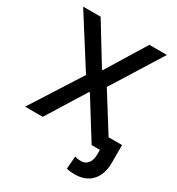

<svg xmlns="http://www.w3.org/2000/svg" viewBox="-217 -860 1110 1207"><g transform="rotate(30 338.0 -257.0)"><path d="M156.2 -727.1 330.1 -442.9H335.9L509.8 -727.1H637.2L410.6 -363.8L578.6 -95.7H676.3V33.7Q676.3 116.7 632.6 164.8Q588.9 212.9 510.3 212.9Q474.6 212.9 450.2 206.1L457.5 113.8Q473.6 120.6 504.9 120.6Q534.2 120.6 552.5 97.4Q570.8 74.2 570.8 33.7V0H510.7L335.9 -280.8H330.1L155.8 0H27.8L259.8 -363.8L29.3 -727.1Z"/></g></svg>

Font: Interop Med
Style: Regular
Weight: 500
Designer: Rasmus Andersson, Google, Jang Haemin
Foundry: jhaemin
Version: Version 1.007